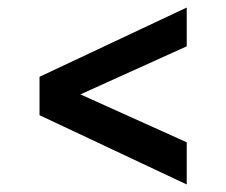

<svg xmlns="http://www.w3.org/2000/svg" viewBox="-20 -595 600 510"><path d="M476 -575V-472L120 -311L85 -333V-391ZM476 -217V-105L85 -289V-354L121 -377Z"/></svg>

Font: Roboto Serif SemiBold
Style: Regular
Weight: 600
Designer: Greg Gazdowicz
Foundry: Commercial Type
Version: Version 1.008